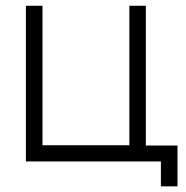

<svg xmlns="http://www.w3.org/2000/svg" viewBox="-20 -560 645 666"><path d="M538.1 86.4V0H69.8V-540H127.4V-56.2H428.7V-540H485.8V-55.2H595.7V86.4Z"/></svg>

Font: Manrope Light
Style: Regular
Weight: 300
Designer: Mikhail Sharanda
Foundry: Mikhail Sharanda
Version: Version 4.505;FEAKit 1.0